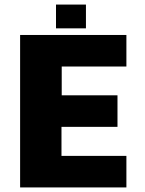

<svg xmlns="http://www.w3.org/2000/svg" viewBox="-20 -820 635 840"><path d="M68 0V-667H533V-529H250V-403H494V-265H249V-138H533V0ZM225 -696V-800H356V-696Z"/></svg>

Font: Maven Pro ExtraBold
Style: Regular
Weight: 800
Designer: Joe Prince
Foundry: Joe Prince
Version: Version 2.100